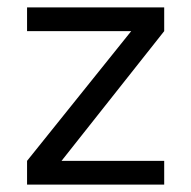

<svg xmlns="http://www.w3.org/2000/svg" viewBox="-20 -498 515 518"><path d="M53 0V-64L334 -414H53V-478H423V-414L146 -64H423V0Z"/></svg>

Font: Karmilla
Style: Regular
Weight: 400
Designer: Jonathan Pinhorn
Version: Version 1.000